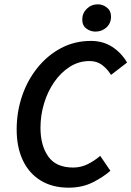

<svg xmlns="http://www.w3.org/2000/svg" viewBox="-20 -855 607 887"><path d="M297 12Q222 12 168 -21Q114 -54 85.5 -114.5Q57 -175 57 -257Q57 -338 82 -411.5Q107 -485 153.5 -542.5Q200 -600 262.5 -633Q325 -666 400 -666Q456 -666 498.5 -638.5Q541 -611 567 -566L493 -509Q474 -539 450 -556Q426 -573 394 -573Q344 -573 302.5 -546.5Q261 -520 230.5 -476Q200 -432 183.5 -377Q167 -322 167 -265Q167 -183 203 -132Q239 -81 318 -81Q353 -81 384 -96Q415 -111 443 -135L490 -66Q457 -37 408.5 -12.5Q360 12 297 12ZM421 -709Q398 -709 379 -723Q360 -737 360 -765Q360 -794 381 -814.5Q402 -835 432 -835Q455 -835 474 -820Q493 -805 493 -778Q493 -748 472 -728.5Q451 -709 421 -709Z"/></svg>

Font: Source Sans Pro SemiBold
Style: Italic
Weight: 600
Italic angle: -11°
Designer: Paul D. Hunt
Foundry: Adobe Systems Incorporated
Version: Version 1.095;hotconv 1.0.109;makeotfexe 2.5.65596